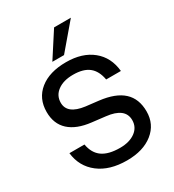

<svg xmlns="http://www.w3.org/2000/svg" viewBox="-207 -983 1003 1107"><g transform="rotate(-30 295.0 -429.5)"><path d="M439.9 -867.2 297.9 -700.2H220.2L328.1 -867.2ZM330.1 -273.9 242.2 -284.2Q147 -294.9 96.9 -340.8Q46.9 -386.7 46.9 -465.8Q46.9 -555.2 111.3 -607.2Q175.8 -659.2 287.1 -659.2Q394.5 -659.2 460.7 -605.5Q526.9 -551.8 536.1 -457H438Q427.2 -518.1 390.6 -547.1Q354 -576.2 286.1 -576.2Q221.7 -576.2 182.9 -547.6Q144 -519 144 -471.2Q144 -396.5 256.8 -381.8L340.8 -372.1Q445.3 -359.9 496.6 -312.7Q547.9 -265.6 547.9 -181.2Q547.9 -95.7 482.9 -43.9Q418 7.8 310.1 7.8Q194.3 7.8 123.5 -46.9Q52.7 -101.6 42 -194.8H142.1Q152.8 -133.3 194.1 -104.2Q235.4 -75.2 311 -75.2Q374 -75.2 412.6 -103.5Q451.2 -131.8 451.2 -179.2Q451.2 -260.7 330.1 -273.9Z"/></g></svg>

Font: Overused Grotesk Medium
Style: Regular
Weight: 500
Version: Version 0.002